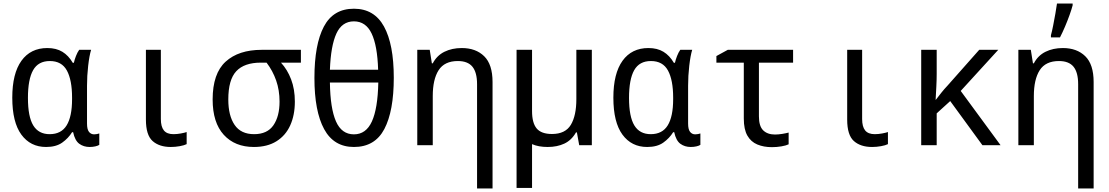

<svg xmlns="http://www.w3.org/2000/svg" viewBox="-20 -816 6233 1079"><path d="M239 10Q151 10 100 -59.5Q49 -129 49 -267Q49 -403 100.5 -474.5Q152 -546 246 -546Q296 -546 330.5 -525Q365 -504 389 -463H395Q399 -481 407 -501.5Q415 -522 425 -536H492Q482 -503 475.5 -446.5Q469 -390 469 -334V-122Q469 -89 480 -75Q491 -61 509 -61Q516 -61 524.5 -62.5Q533 -64 538 -66V-2Q531 3 516 6.5Q501 10 484 10Q450 10 425.5 -8Q401 -26 391 -73H385Q364 -39 329.5 -14.5Q295 10 239 10ZM259 -62Q324 -62 354.5 -111.5Q385 -161 385 -259V-267Q385 -366 356 -419.5Q327 -473 260 -473Q195 -473 166 -421.5Q137 -370 137 -266Q137 -160 167 -111Q197 -62 259 -62Z M940 10Q875 10 837.5 -23.5Q800 -57 800 -144V-536H884V-147Q884 -104 901 -83Q918 -62 955 -62Q975 -62 996.5 -66Q1018 -70 1029 -74V-6Q1015 1 990 5.5Q965 10 940 10Z M1407 10Q1300 10 1237.5 -58.5Q1175 -127 1175 -257Q1175 -403 1248 -469.5Q1321 -536 1451 -536H1671V-464H1559Q1595 -425 1616 -370Q1637 -315 1637 -245Q1637 -169 1611 -111.5Q1585 -54 1533.5 -22Q1482 10 1407 10ZM1408 -62Q1482 -62 1516.5 -112Q1551 -162 1551 -245Q1551 -309 1532 -363.5Q1513 -418 1478 -464H1446Q1353 -464 1308 -416Q1263 -368 1263 -257Q1263 -166 1298.5 -114Q1334 -62 1408 -62Z M1969 10Q1856 10 1801.5 -90.5Q1747 -191 1747 -378Q1747 -566 1800 -666.5Q1853 -767 1969 -767Q2083 -767 2138 -667Q2193 -567 2193 -379Q2193 -192 2140 -91Q2087 10 1969 10ZM2105 -424Q2101 -559 2068.5 -627.5Q2036 -696 1969 -696Q1902 -696 1870.5 -627.5Q1839 -559 1834 -424ZM1969 -61Q2037 -61 2070 -133.5Q2103 -206 2106 -352H1834Q1836 -207 1868 -134Q1900 -61 1969 -61Z M2325 0V-536H2395L2407 -460H2412Q2435 -504 2477.5 -525Q2520 -546 2575 -546Q2654 -546 2701 -500Q2748 -454 2748 -355V243H2661V-343Q2661 -409 2635 -441Q2609 -473 2553 -473Q2478 -473 2445 -421.5Q2412 -370 2412 -276V0Z M3058 10Q3006 10 2970 -6V240H2883V-536H2970V-192Q2970 -125 2996 -94Q3022 -63 3082 -63Q3157 -63 3188 -114.5Q3219 -166 3219 -259V-536H3306V0H3235L3222 -72H3217Q3192 -28 3151.5 -9Q3111 10 3058 10Z M3617 10Q3529 10 3478 -59.5Q3427 -129 3427 -267Q3427 -403 3478.5 -474.5Q3530 -546 3624 -546Q3674 -546 3708.5 -525Q3743 -504 3767 -463H3773Q3777 -481 3785 -501.5Q3793 -522 3803 -536H3870Q3860 -503 3853.5 -446.5Q3847 -390 3847 -334V-122Q3847 -89 3858 -75Q3869 -61 3887 -61Q3894 -61 3902.5 -62.5Q3911 -64 3916 -66V-2Q3909 3 3894 6.5Q3879 10 3862 10Q3828 10 3803.5 -8Q3779 -26 3769 -73H3763Q3742 -39 3707.5 -14.5Q3673 10 3617 10ZM3637 -62Q3702 -62 3732.5 -111.5Q3763 -161 3763 -259V-267Q3763 -366 3734 -419.5Q3705 -473 3638 -473Q3573 -473 3544 -421.5Q3515 -370 3515 -266Q3515 -160 3545 -111Q3575 -62 3637 -62Z M4318 11Q4272 11 4236 -4Q4200 -19 4180 -54Q4160 -89 4160 -150V-464H4006V-501L4070 -536H4437V-464H4245V-162Q4245 -107 4269 -83.5Q4293 -60 4335 -60Q4354 -60 4375.5 -63.5Q4397 -67 4412 -71V-5Q4398 2 4371.5 6.5Q4345 11 4318 11Z M4881 10Q4816 10 4778.5 -23.5Q4741 -57 4741 -144V-536H4825V-147Q4825 -104 4842 -83Q4859 -62 4896 -62Q4916 -62 4937.5 -66Q4959 -70 4970 -74V-6Q4956 1 4931 5.5Q4906 10 4881 10Z M5157 0V-536H5244V-400Q5244 -367 5242 -329Q5240 -291 5238 -255H5239Q5256 -277 5271 -296Q5286 -315 5305 -335L5483 -536H5590L5379 -305L5603 0H5501L5320 -248L5244 -179V0Z M5703 0V-536H5773L5785 -460H5790Q5813 -504 5855.5 -525Q5898 -546 5953 -546Q6032 -546 6079 -500Q6126 -454 6126 -355V243H6039V-343Q6039 -409 6013 -441Q5987 -473 5931 -473Q5856 -473 5823 -421.5Q5790 -370 5790 -276V0ZM5886 -618Q5892 -639 5898.5 -672.5Q5905 -706 5911 -739.5Q5917 -773 5920 -796H6008V-786Q6002 -763 5990.5 -731Q5979 -699 5965 -666Q5951 -633 5937 -606H5886Z"/></svg>

Font: Noto Sans Mono SemiCondensed
Style: Regular
Weight: 400
Width: 4
Designer: Monotype Design Team
Foundry: Monotype Imaging Inc.
Version: Version 2.014